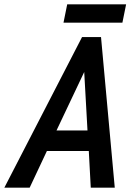

<svg xmlns="http://www.w3.org/2000/svg" viewBox="-71 -860 615 880"><path d="M-51 0 305 -690H392L455 0H345L336 -168H144L65 0ZM188 -262H330L315 -530ZM220 -756 237 -840H507L490 -756Z"/></svg>

Font: Radio Canada Condensed Medium
Style: Italic
Weight: 500
Width: 3
Italic angle: -12°
Designer: Charles Daoud, Etienne Aubert Bonn, Alexandre Saumier Demers, Jacques Le Bailly
Foundry: Radio-Canada
Version: Version 2.104; ttfautohint (v1.8.4.7-5d5b);gftools[0.9.28.de